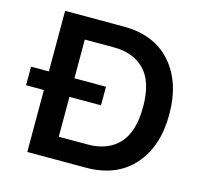

<svg xmlns="http://www.w3.org/2000/svg" viewBox="-105 -843 1002 958"><g transform="rotate(15 395.5 -364.5)"><path d="M116 0V-320H24V-416H116V-729H419Q576 -729 664 -630Q752 -531 752 -364Q752 -198 664 -99Q576 0 419 0ZM398 -114Q500 -114 558 -175.5Q616 -237 616 -367Q616 -495 558 -555.5Q500 -616 398 -616H248V-416H411V-320H248V-114Z"/></g></svg>

Font: Mona Sans SemiBold
Style: Regular
Weight: 600
Designer: Deni Anggara
Foundry: GitHub
Version: Version 2.000;Glyphs 3.2.3 (3260)